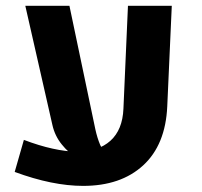

<svg xmlns="http://www.w3.org/2000/svg" viewBox="-20 -604 677 644"><path d="M258.8 19.5Q156.2 19.5 29.3 -27.3L60.1 -134.8Q111.8 -115.2 156.2 -105.5Q200.7 -95.7 237.3 -95.2Q309.6 -95.2 350.3 -131.8Q391.1 -168.5 394 -239.3L409.2 -584.5H556.2L541 -247.1Q535.2 -118.2 460.2 -49.3Q385.3 19.5 258.8 19.5ZM64.9 -584.5H212.9L299.8 -170.4Q306.2 -141.1 315.9 -118.2Q325.7 -95.2 345.2 -77.1L234.4 -77.6Q210.4 -90.8 187.3 -119.4Q164.1 -147.9 155.8 -184.6Z"/></svg>

Font: Heebo
Style: Bold
Weight: 700
Designer: Oded Ezer
Foundry: Ezer Type House
Version: Version 3.100